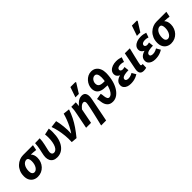

<svg xmlns="http://www.w3.org/2000/svg" viewBox="261 -2187 3767 3767"><g transform="rotate(-45 2144.5 -303.5)"><path d="M219.2 12Q165.6 12 122.6 -11.5Q79.6 -34.9 54.6 -80.2Q29.5 -125.5 29.5 -189.5Q29.5 -263.5 54.4 -320.6Q79.3 -377.8 120.8 -416.8Q162.4 -455.8 212.3 -476Q262.2 -496.1 313.2 -496.1H587.6L565.1 -384.1Q528.2 -388.7 496.8 -391.5Q465.3 -394.2 430.7 -395V-391Q452.8 -369.9 464.9 -336.3Q477 -302.7 477 -258.1Q477 -203 457.9 -154Q438.8 -105 404 -67.5Q369.3 -30.1 322.3 -9Q275.2 12 219.2 12ZM234.4 -98Q257.2 -98 277.8 -111.9Q298.5 -125.7 314.7 -151.1Q330.9 -176.6 340.5 -212.1Q350.1 -247.7 350.1 -290.2Q350.1 -331.8 336.7 -358.9Q323.3 -386.1 293.1 -386.1Q266.9 -386.1 244.2 -371.9Q221.5 -357.8 204.2 -332.2Q187 -306.6 177.5 -271.1Q167.9 -235.6 167.9 -191.9Q167.9 -144.3 187.1 -121.2Q206.3 -98 234.4 -98Z M758.8 12Q701.4 12 664.3 -9.6Q627.1 -31.2 609.4 -69.2Q591.6 -107.2 591.6 -154.4Q591.6 -177.7 596.4 -206.8Q601.2 -236 608.9 -269.7Q616.7 -303.5 624.5 -340.5Q632.2 -377.6 637.8 -416.4Q643.4 -455.2 645 -494.5L776.9 -498.1Q776.9 -461.6 771.2 -422.3Q765.5 -382.9 756.9 -343.3Q748.3 -303.8 739.7 -268.7Q731.2 -233.6 725.5 -206.8Q719.8 -180 719.8 -165.3Q719.8 -131.3 735.4 -114.7Q751 -98 775.7 -98Q805.5 -98 829.8 -118Q854 -138 871.7 -176Q889.3 -214 899.1 -267.9Q908.9 -321.8 908.9 -389.4Q908.9 -410.1 907.5 -433.6Q906 -457 903.5 -476.7L1037 -506.1Q1042 -471.2 1043 -447.4Q1044 -423.5 1044 -402.8Q1044 -301.5 1022.8 -224.3Q1001.5 -147.1 962.9 -94.5Q924.4 -41.9 872.4 -14.9Q820.4 12 758.8 12Z M1168.8 0Q1173.5 -94.2 1164.6 -183.9Q1155.7 -273.5 1138 -351.6Q1120.2 -429.7 1097.5 -489.9L1242.2 -508.1Q1252.3 -473 1260.1 -425.9Q1267.9 -378.9 1273.2 -327.2Q1278.5 -275.5 1280.1 -224.6Q1281.7 -173.8 1278.6 -130.2H1282.6Q1321.6 -187.9 1353.4 -251.4Q1385.2 -314.9 1410 -379.8Q1434.8 -444.6 1451.5 -507.1L1585 -492.8Q1554.2 -400.9 1513.5 -319.9Q1472.8 -238.8 1417.9 -158.4Q1362.9 -78.1 1290.3 10.6Z M1806.9 176.7Q1823.1 109.5 1839.2 41.5Q1855.3 -26.6 1869.7 -89.7Q1884.1 -152.9 1894.9 -205Q1905.7 -257.2 1912.2 -291.7Q1918.6 -326.1 1918.6 -337.2Q1918.6 -365.3 1908.1 -378.4Q1897.7 -391.5 1877.9 -391.5Q1860.2 -391.5 1842.8 -383.3Q1825.3 -375.1 1806 -357.9Q1786.6 -340.6 1764.2 -312.8L1703.1 0H1566.3L1635 -348.1Q1641 -377.9 1645.7 -410.6Q1650.4 -443.4 1651.4 -496.1H1776.6Q1775.6 -472.7 1772.9 -449.2Q1770.2 -425.7 1766.9 -405.2H1769.7Q1797.5 -435.5 1824.6 -458.5Q1851.8 -481.5 1881.8 -494.8Q1911.8 -508.1 1947.4 -508.1Q2001.9 -508.1 2026.8 -476.2Q2051.7 -444.4 2051.7 -388.6Q2051.7 -370.9 2049.3 -351Q2046.9 -331 2041.9 -308L1945.3 176.7ZM1840.2 -569.9 1913.4 -782.7H2050.5L2059.1 -767.2L1935.1 -569.9Z M2303 12Q2226.8 12 2185 -32.6Q2143.2 -77.1 2133.5 -153.6Q2130 -188.1 2126.2 -209.1Q2122.4 -230.2 2116.4 -247.7L2240.2 -268.2Q2245.7 -255.2 2248.2 -233.8Q2250.7 -212.5 2253.3 -185.8Q2258.3 -144.4 2272.2 -121.4Q2286.1 -98.4 2313.2 -98.4Q2340 -98.4 2368.1 -122.6Q2396.2 -146.8 2421.4 -200Q2446.6 -253.3 2463.9 -340Q2471.9 -381 2476.4 -417.1Q2480.8 -453.2 2480.8 -483.2Q2480.8 -545.5 2462.1 -576.9Q2443.4 -608.2 2410.6 -608.2Q2380.1 -608.2 2356.3 -589.8Q2332.5 -571.4 2319.1 -543.4Q2305.7 -515.5 2305.7 -486.6Q2305.7 -434.8 2337.9 -411.8Q2370 -388.7 2444.4 -388.7H2491.3L2481.3 -292.2H2425Q2336.4 -292.2 2283.6 -312.7Q2230.8 -333.2 2207.4 -372.4Q2183.9 -411.6 2183.9 -468.2Q2183.9 -512.2 2201.5 -555.4Q2219 -598.7 2250.9 -634.3Q2282.7 -669.8 2324.9 -691.1Q2367.1 -712.4 2415.8 -712.4Q2477.6 -712.4 2520.2 -681.8Q2562.9 -651.2 2584.5 -598.9Q2606.1 -546.5 2606.1 -481Q2606.1 -457.8 2603.6 -427.4Q2601.1 -397 2596.9 -366.6Q2592.7 -336.1 2587.2 -310.8Q2567.4 -217.6 2526.3 -144.6Q2485.2 -71.6 2428 -29.8Q2370.8 12 2303 12Z M2799.6 12Q2751.5 12 2712.5 -2.8Q2673.6 -17.6 2651.1 -45.9Q2628.6 -74.2 2628.6 -114.5Q2628.6 -153.2 2646.2 -181.4Q2663.8 -209.6 2694.2 -228Q2724.6 -246.4 2761.7 -256.4V-260.4Q2734.3 -271.4 2713.3 -296.7Q2692.4 -322 2692.4 -356Q2692.4 -406.2 2722.4 -439.9Q2752.3 -473.5 2800.8 -490.8Q2849.2 -508 2903.8 -508Q2943.5 -508 2976.5 -501.5Q3009.5 -494.9 3039 -484.5L3005.4 -387.4Q2983 -395.9 2964.1 -399.1Q2945.2 -402.3 2925 -402.3Q2893.8 -402.3 2872.1 -395.4Q2850.5 -388.6 2839 -375.3Q2827.5 -362 2827.5 -344.4Q2827.5 -324.4 2843.9 -312.6Q2860.2 -300.7 2885.2 -300.7Q2898.5 -300.7 2912.5 -303.7Q2926.4 -306.7 2941.8 -310.7L2953 -212.2Q2883.3 -210.3 2843 -201Q2802.7 -191.8 2785.8 -176.1Q2768.9 -160.5 2768.9 -139Q2768.9 -116.6 2788.1 -105.4Q2807.3 -94.2 2839.2 -94.2Q2859.3 -94.2 2878.6 -98.4Q2898 -102.7 2917.4 -110.7Q2936.9 -118.6 2956.9 -130.8L3006.5 -46Q2972.1 -24.6 2939.5 -12.1Q2907 0.4 2872.8 6.2Q2838.7 12 2799.6 12Z M3160.1 11.3Q3107.2 11.3 3083.5 -14.6Q3059.8 -40.5 3059.8 -85.7Q3059.8 -98.9 3061.7 -113.3Q3063.6 -127.7 3067.1 -146.3L3136.6 -496.1H3275Q3250 -393.8 3230.8 -313.7Q3211.5 -233.6 3200.8 -184Q3190 -134.5 3190 -122.6Q3190 -109 3197.3 -103.9Q3204.6 -98.7 3214.1 -98.7Q3218.7 -98.7 3224.7 -99.2Q3230.6 -99.7 3236.8 -101.1L3232.6 0.4Q3220.6 4.2 3202.2 7.7Q3183.7 11.3 3160.1 11.3Z M3479.6 12Q3431.5 12 3392.5 -2.8Q3353.6 -17.6 3331.1 -45.9Q3308.6 -74.2 3308.6 -114.5Q3308.6 -153.2 3326.2 -181.4Q3343.8 -209.6 3374.2 -228Q3404.6 -246.4 3441.7 -256.4V-260.4Q3414.3 -271.4 3393.3 -296.7Q3372.4 -322 3372.4 -356Q3372.4 -406.2 3402.4 -439.9Q3432.3 -473.5 3480.8 -490.8Q3529.2 -508 3583.8 -508Q3623.5 -508 3656.5 -501.5Q3689.5 -494.9 3719 -484.5L3685.4 -387.4Q3663 -395.9 3644.1 -399.1Q3625.2 -402.3 3605 -402.3Q3573.8 -402.3 3552.1 -395.4Q3530.5 -388.6 3519 -375.3Q3507.5 -362 3507.5 -344.4Q3507.5 -324.4 3523.9 -312.6Q3540.2 -300.7 3565.2 -300.7Q3578.5 -300.7 3592.5 -303.7Q3606.4 -306.7 3621.8 -310.7L3633 -212.2Q3563.3 -210.3 3523 -201Q3482.7 -191.8 3465.8 -176.1Q3448.9 -160.5 3448.9 -139Q3448.9 -116.6 3468.1 -105.4Q3487.3 -94.2 3519.2 -94.2Q3539.3 -94.2 3558.6 -98.4Q3578 -102.7 3597.4 -110.7Q3616.9 -118.6 3636.9 -130.8L3686.5 -46Q3652.1 -24.6 3619.5 -12.1Q3587 0.4 3552.8 6.2Q3518.7 12 3479.6 12ZM3546.2 -569.9 3619.4 -782.7H3756.5L3765.1 -767.2L3641.1 -569.9Z M3920.2 12Q3866.6 12 3823.6 -11.5Q3780.6 -34.9 3755.6 -80.2Q3730.5 -125.5 3730.5 -189.5Q3730.5 -263.5 3755.4 -320.6Q3780.3 -377.8 3821.8 -416.8Q3863.4 -455.8 3913.3 -476Q3963.2 -496.1 4014.2 -496.1H4288.6L4266.1 -384.1Q4229.2 -388.7 4197.8 -391.5Q4166.3 -394.2 4131.7 -395V-391Q4153.8 -369.9 4165.9 -336.3Q4178 -302.7 4178 -258.1Q4178 -203 4158.9 -154Q4139.8 -105 4105 -67.5Q4070.3 -30.1 4023.3 -9Q3976.2 12 3920.2 12ZM3935.4 -98Q3958.2 -98 3978.8 -111.9Q3999.5 -125.7 4015.7 -151.1Q4031.9 -176.6 4041.5 -212.1Q4051.1 -247.7 4051.1 -290.2Q4051.1 -331.8 4037.7 -358.9Q4024.3 -386.1 3994.1 -386.1Q3967.9 -386.1 3945.2 -371.9Q3922.5 -357.8 3905.2 -332.2Q3888 -306.6 3878.5 -271.1Q3868.9 -235.6 3868.9 -191.9Q3868.9 -144.3 3888.1 -121.2Q3907.3 -98 3935.4 -98Z"/></g></svg>

Font: Source Sans 3 VF
Style: Italic
Weight: 200
Italic angle: -11°
Designer: Paul D. Hunt
Foundry: Adobe Systems Incorporated
Version: Version 3.042;hotconv 1.0.118;makeotfexe 2.5.65603